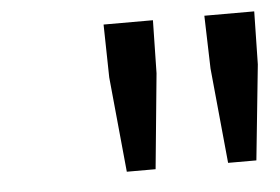

<svg xmlns="http://www.w3.org/2000/svg" viewBox="-33 -813 542 372"><g transform="rotate(-5 237.5 -627.0)"><path d="M200 -483 182 -668 180 -771H276L274 -668L256 -483ZM397 -483 379 -668 376 -771H473L471 -668L452 -483Z"/></g></svg>

Font: Source Han Sans Regular
Style: Regular
Weight: 400
Designer: Ryoko NISHIZUKA  (kana & ideographs); Paul D. Hunt (Latin, Greek & Cyrillic); Wenlong ZHANG  (bopomofo); Sandoll Communi
Foundry: Adobe Systems Incorporated
Version: Version 1.00 January 18, 2024, initial release